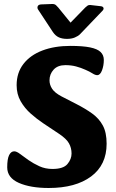

<svg xmlns="http://www.w3.org/2000/svg" viewBox="-20 -925 577 958"><path d="M223 13Q132 13 74 -12.5Q16 -38 16 -90Q16 -132 25.5 -151Q35 -170 51 -170Q63 -170 80.5 -156.5Q98 -143 122.5 -126Q147 -109 176.5 -95.5Q206 -82 242 -82Q296 -82 316.5 -106.5Q337 -131 337 -159Q337 -187 324 -210Q311 -233 275 -257L197 -309Q164 -331 133.5 -358Q103 -385 83 -420Q63 -455 63 -500Q63 -562 97 -606Q131 -650 191.5 -673Q252 -696 331 -696Q393 -696 429.5 -688.5Q466 -681 482 -665.5Q498 -650 498 -626Q498 -598 489 -574Q480 -550 465 -550Q455 -550 441 -559Q427 -568 406 -577Q384 -587 359.5 -593.5Q335 -600 306 -600Q268 -600 247.5 -577.5Q227 -555 227 -524Q227 -502 240 -482Q253 -462 287 -444L359 -407Q406 -383 440 -358.5Q474 -334 493 -299Q512 -264 512 -208Q512 -102 434.5 -44.5Q357 13 223 13ZM492 -872Q499 -880 496 -886.5Q493 -893 483 -894L431 -900Q423 -901 417 -897Q411 -893 406 -888L332 -812L271 -887Q267 -892 259.5 -899Q252 -906 238 -905L185 -903Q172 -902 168.5 -894.5Q165 -887 169 -879L244 -765Q257 -746 274 -738.5Q291 -731 314 -731Q337 -731 353.5 -738Q370 -745 379 -754Z"/></svg>

Font: Alkatra
Style: Regular
Weight: 400
Designer: Suman Bhandary
Version: Version 1.100;gftools[0.9.22]